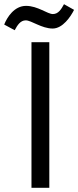

<svg xmlns="http://www.w3.org/2000/svg" viewBox="-67 -893 373 915"><path d="M184 -757C232 -757 270 -814 286 -846L238 -873C225 -849 211 -826 185 -826C159 -826 113 -865 57 -865C1 -865 -33 -811 -47 -776L3 -749C16 -773 30 -796 56 -796C82 -796 132 -757 184 -757ZM168 2V-692H83V2Z"/></svg>

Font: Repo
Style: Regular
Weight: 400
Designer: Stefan Peev
Foundry: Context Ltd
Version: Version 0.000